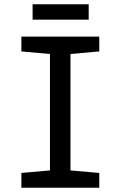

<svg xmlns="http://www.w3.org/2000/svg" viewBox="-20 -887 570 907"><path d="M134 -794H399V-867H134ZM81 0H449V-70L313 -82V-632L449 -644V-714H81V-644L216 -632V-82L81 -70Z"/></svg>

Font: Noto Sans Mono Condensed Medium
Style: Regular
Weight: 500
Width: 3
Designer: Monotype Design Team
Foundry: Monotype Imaging Inc.
Version: Version 2.014